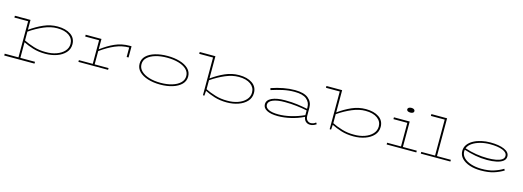

<svg xmlns="http://www.w3.org/2000/svg" viewBox="-2 -1404 6651 2444"><g transform="rotate(15 3324.0 -182.0)"><path d="M429 167H30V143H211V-333H30V-357H236V-227Q320 -287 409 -326.5Q498 -366 593 -366Q700 -366 766 -321Q832 -276 832 -194Q832 -130 790 -84Q748 -38 679 -13.5Q610 11 527 11Q437 11 363.5 -12Q290 -35 236 -63V143H429ZM593 -343Q509 -343 418.5 -304.5Q328 -266 236 -203V-86Q292 -58 368 -34.5Q444 -11 527 -12Q604 -11 667.5 -33.5Q731 -56 769 -97.5Q807 -139 807 -194Q807 -261 750.5 -302Q694 -343 593 -343Z M1354 1H963V-22H1146V-333H963V-357H1171V-220Q1259 -287 1347.5 -326.5Q1436 -366 1540 -366H1565V-218H1540V-343Q1447 -343 1356.5 -304.5Q1266 -266 1171 -197V-22H1354Z M2361 -179Q2361 -119 2318.5 -76.5Q2276 -34 2203.5 -11.5Q2131 11 2041 11Q1952 11 1879 -11.5Q1806 -34 1763.5 -76.5Q1721 -119 1721 -179Q1721 -240 1763.5 -281.5Q1806 -323 1879 -344.5Q1952 -366 2041 -366Q2131 -366 2203.5 -344.5Q2276 -323 2318.5 -281.5Q2361 -240 2361 -179ZM1746 -179Q1746 -127 1785 -89.5Q1824 -52 1890.5 -32Q1957 -12 2041 -12Q2125 -12 2191.5 -32Q2258 -52 2297 -89.5Q2336 -127 2336 -179Q2336 -232 2297 -268.5Q2258 -305 2191.5 -324Q2125 -343 2041 -343Q1957 -343 1890.5 -323.5Q1824 -304 1785 -268Q1746 -232 1746 -179Z M2623 1H2604V-496H2422V-520H2629V-227Q2713 -288 2801.5 -327Q2890 -366 2985 -366Q3092 -366 3158 -321Q3224 -276 3224 -194Q3224 -130 3182 -84Q3140 -38 3070.5 -13.5Q3001 11 2919 11Q2829 11 2755.5 -12Q2682 -35 2628 -63ZM2985 -343Q2902 -343 2811 -304.5Q2720 -266 2629 -204V-85Q2685 -57 2760.5 -34Q2836 -11 2919 -12Q2996 -11 3059.5 -33.5Q3123 -56 3161 -97.5Q3199 -139 3199 -194Q3199 -261 3142 -302Q3085 -343 2985 -343Z M4099 -18Q4082 -5 4061 3Q4040 11 4017 11Q3983 11 3959.5 -10Q3936 -31 3931 -70Q3850 -30 3761.5 -9.5Q3673 11 3592 11Q3498 11 3446.5 -16.5Q3395 -44 3395 -93Q3395 -149 3459 -178.5Q3523 -208 3634 -208Q3722 -208 3794.5 -198Q3867 -188 3929 -175V-196Q3929 -260 3879.5 -301.5Q3830 -343 3721 -343Q3643 -343 3568.5 -326.5Q3494 -310 3417 -285L3410 -309Q3492 -337 3569 -351.5Q3646 -366 3721 -366Q3840 -366 3897 -319Q3954 -272 3954 -196V-92Q3954 -51 3973.5 -31.5Q3993 -12 4018 -12Q4039 -12 4055.5 -18.5Q4072 -25 4086 -37ZM3421 -94Q3421 -55 3465.5 -33.5Q3510 -12 3592 -12Q3671 -12 3758.5 -33Q3846 -54 3929 -92V-154Q3867 -167 3791.5 -176Q3716 -185 3634 -185Q3535 -185 3478 -161Q3421 -137 3421 -94Z M4293 1H4274V-496H4092V-520H4299V-227Q4383 -288 4471.5 -327Q4560 -366 4655 -366Q4762 -366 4828 -321Q4894 -276 4894 -194Q4894 -130 4852 -84Q4810 -38 4740.5 -13.5Q4671 11 4589 11Q4499 11 4425.5 -12Q4352 -35 4298 -63ZM4655 -343Q4572 -343 4481 -304.5Q4390 -266 4299 -204V-85Q4355 -57 4430.5 -34Q4506 -11 4589 -12Q4666 -11 4729.5 -33.5Q4793 -56 4831 -97.5Q4869 -139 4869 -194Q4869 -261 4812 -302Q4755 -343 4655 -343Z M5257 -499Q5257 -486 5245 -477.5Q5233 -469 5210 -469Q5188 -469 5175 -477.5Q5162 -486 5162 -499Q5162 -513 5175 -522Q5188 -531 5210 -531Q5233 -531 5245 -522Q5257 -513 5257 -499ZM5416 1H5025V-22H5208V-333H5025V-357H5233V-22H5416Z M5865 1H5475V-22H5657V-496H5475V-520H5682V-22H5865Z M6563 -68Q6506 -33 6437 -11Q6368 11 6266 11Q6185 11 6119.5 -10.5Q6054 -32 6015 -72.5Q5976 -113 5976 -170Q5976 -218 6003 -254.5Q6030 -291 6076 -316Q6122 -341 6179 -353.5Q6236 -366 6296 -366Q6410 -366 6479.5 -335.5Q6549 -305 6549 -249Q6549 -210 6517.5 -186Q6486 -162 6432 -150.5Q6378 -139 6310 -139Q6230 -139 6155 -153Q6080 -167 6003 -192Q6001 -181 6001 -170Q6001 -123 6035.5 -87.5Q6070 -52 6130 -32.5Q6190 -13 6266 -12Q6360 -11 6428.5 -32.5Q6497 -54 6552 -88ZM6296 -343Q6231 -343 6171.5 -327.5Q6112 -312 6068 -283Q6024 -254 6008 -212Q6157 -163 6310 -163Q6370 -163 6418.5 -171.5Q6467 -180 6495.5 -199Q6524 -218 6524 -249Q6524 -294 6463 -318.5Q6402 -343 6296 -343Z"/></g></svg>

Font: BhuTuka Expanded One
Style: Regular
Weight: 400
Designer: Erin McLaughlin
Version: Version 1.000; ttfautohint (v1.8.3)